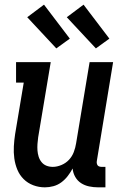

<svg xmlns="http://www.w3.org/2000/svg" viewBox="-20 -797 540 825"><path d="M173 8Q147 8 123 -1Q99 -10 81.5 -27.5Q64 -45 54.5 -68Q45 -91 41.5 -116.5Q38 -142 39.5 -168.5Q41 -195 45 -221L82 -442H49V-530H198L144 -207Q142 -193 141 -178.5Q140 -164 141 -150.5Q142 -137 146 -124Q150 -111 158.5 -100.5Q167 -90 179.5 -85Q192 -80 207 -80Q225 -80 244 -88Q263 -96 276.5 -110.5Q290 -125 297 -143.5Q304 -162 307 -181L365 -530H466L396 -105Q395 -100 396 -95Q397 -90 399.5 -86.5Q402 -83 407 -81.5Q412 -80 417 -80H433V8H402Q382 8 363 4Q344 0 328.5 -10Q313 -20 303.5 -36.5Q294 -53 292 -73Q283 -56 271 -40.5Q259 -25 243.5 -13.5Q228 -2 209.5 3Q191 8 173 8ZM392 -589 267 -723 339 -777 450 -631ZM222 -589 97 -723 169 -777 280 -631Z"/></svg>

Font: Iosevka Slab Semibold
Style: Italic
Weight: 600
Italic angle: -9°
Monospace: yes
Designer: Belleve Invis
Foundry: Belleve Invis
Version: Version 11.1.1; ttfautohint (v1.8.3)